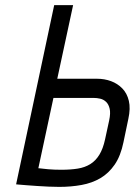

<svg xmlns="http://www.w3.org/2000/svg" viewBox="-20 -720 527 751"><path d="M359 -412H204L266 -700H192L43 1Q42 1 53.5 2Q65 3 84 4.5Q103 6 125.5 7.5Q148 9 170.5 10Q193 11 212 11Q258 11 299 3.5Q340 -4 372.5 -23Q405 -42 428.5 -76Q452 -110 463 -164L482 -255Q491 -296 484 -325.5Q477 -355 458.5 -374Q440 -393 414.5 -402.5Q389 -412 359 -412ZM391 -175Q383 -138 368.5 -114.5Q354 -91 333 -78Q312 -65 284 -60.5Q256 -56 220 -56Q206 -56 193 -56.5Q180 -57 169 -58Q158 -59 149.5 -60Q141 -61 136 -61.5Q131 -62 130 -62L189 -337H346Q359 -337 372 -334Q385 -331 395 -321.5Q405 -312 409 -294.5Q413 -277 407 -249Z"/></svg>

Font: Advent Pro Medium
Style: Italic
Weight: 500
Italic angle: -12°
Version: Version 3.000